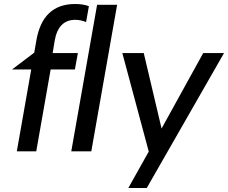

<svg xmlns="http://www.w3.org/2000/svg" viewBox="-20 -756 1139 959"><path d="M355 -736Q194 -736 162 -556L151 -493L40 -409H136L64 0H161L233 -409H354L369 -491H243L253 -552Q271 -657 356 -657Q382 -657 410 -646L424 -725Q396 -736 355 -736ZM565 -732H465L336 0H436Z M723 1 621 183H713L1099 -491H995L787 -114L698 -491H591Z"/></svg>

Font: Geom
Style: Italic
Weight: 400
Italic angle: -10°
Version: Version 1.102